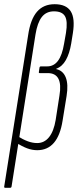

<svg xmlns="http://www.w3.org/2000/svg" viewBox="-24 -709 371 914"><path d="M1 185Q-5 185 -4 179L110 -542Q121 -617 152 -653Q183 -689 236 -689Q291 -689 312.5 -655.5Q334 -622 323 -552L315 -502Q307 -454 289.5 -423Q272 -392 244 -382V-380Q276 -373 289 -340.5Q302 -308 293 -252L274 -135Q252 6 153 6Q129 6 105 -3Q81 -12 53 -30L58 -62Q85 -45 108 -36.5Q131 -28 153 -28Q187 -28 209.5 -56Q232 -84 241 -138L259 -254Q277 -361 203 -361H165Q160 -361 161 -366L164 -387Q165 -393 171 -393H201Q232 -393 252 -419.5Q272 -446 281 -501L290 -552Q299 -608 285.5 -631.5Q272 -655 233 -655Q196 -655 175 -628Q154 -601 145 -545L31 179Q30 185 24 185Z"/></svg>

Font: Sofia Sans Extra Condensed ExtraLight
Style: Italic
Weight: 250
Italic angle: -9°
Version: Version 4.100